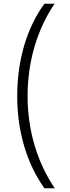

<svg xmlns="http://www.w3.org/2000/svg" viewBox="-20 -852 379 1037"><path d="M220 165H276C180 24 129 -150 129 -333C129 -520 181 -694 275 -832H220C125 -703 73 -527 73 -333C73 -141 125 32 220 165Z"/></svg>

Font: Noto Sans Devanagari UI Light
Style: Regular
Weight: 300
Designer: Jelle Bosma - Monotype Design Team
Foundry: Monotype Imaging Inc.
Version: Version 2.004